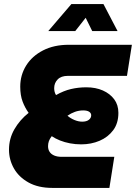

<svg xmlns="http://www.w3.org/2000/svg" viewBox="-20 -919 665 939"><path d="M236 0Q167 0 119.5 -26.5Q72 -53 48 -95.5Q24 -138 24 -187Q24 -241 50.5 -287Q77 -333 120 -367Q102 -392 90.5 -422.5Q79 -453 79 -495Q79 -552 108 -598.5Q137 -645 190.5 -672.5Q244 -700 316 -700H625L601 -548H312Q279 -548 262 -530.5Q245 -513 245 -488Q245 -479 247 -470.5Q249 -462 254 -454Q291 -475 327 -483.5Q363 -492 402 -492Q448 -492 483 -476.5Q518 -461 538.5 -433.5Q559 -406 559 -367Q559 -316 533.5 -282Q508 -248 467 -230.5Q426 -213 377 -213Q349 -213 322.5 -218Q296 -223 273.5 -232Q251 -241 233 -253Q223 -240 219 -228.5Q215 -217 215 -204Q215 -188 222.5 -176.5Q230 -165 245 -158.5Q260 -152 282 -152H539L515 0ZM382 -324Q403 -324 414.5 -333Q426 -342 426 -355Q426 -366 416 -372.5Q406 -379 387 -379Q366 -379 346.5 -372Q327 -365 310 -353Q325 -340 344.5 -332Q364 -324 382 -324ZM216 -767 329 -899H486L555 -767H431L399 -832L348 -767Z"/></svg>

Font: MuseoModerno ExtraBold
Style: Italic
Weight: 800
Italic angle: -9°
Designer: Pablo Cosgaya, Héctor Gatti, Marcela Romero, and the Authors of The MuseoModerno Project.
Foundry: Omnibus-Type Team
Version: Version 1.003